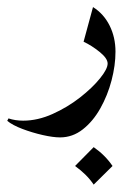

<svg xmlns="http://www.w3.org/2000/svg" viewBox="-76 -218 373 538"><path d="M-55.7 120.6 -52.2 113.8Q-33.2 120.1 -11.2 120.1Q29.8 120.1 71.5 101.3Q113.3 82.5 148.2 55.2Q183.1 27.8 204.3 1.5Q225.6 -24.9 225.6 -40Q225.6 -54.2 203.4 -72.3Q181.2 -90.3 158.2 -101.1L184.6 -198.2Q214.8 -179.2 231.2 -146.2Q247.6 -113.3 247.6 -73.2Q247.6 -34.7 236.6 7.3Q225.6 49.3 205.1 85.7Q184.6 122.1 156 144.5Q127.4 167 92.3 167Q72.8 167 43.7 160.4Q14.6 153.8 -13.2 143.3Q-41 132.8 -55.7 120.6ZM186.5 194.3Q218.8 216.8 239.3 247.1L186.5 299.3Q176.3 284.2 163.1 271.2Q149.9 258.3 134.3 247.1Z"/></svg>

Font: Lateef Medium
Style: Regular
Weight: 500
Designer: SIL International
Foundry: SIL International
Version: Version 4.200